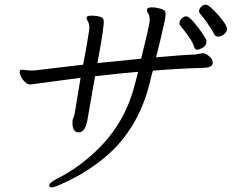

<svg xmlns="http://www.w3.org/2000/svg" viewBox="-20 -767 1040 834"><path d="M808 -596Q779 -638 763 -656Q758 -662 760 -671Q762 -680 770.5 -688Q779 -696 788.5 -696Q798 -696 811.5 -682Q825 -668 839.5 -649Q854 -630 864 -614Q874 -598 876 -594Q878 -590 875.5 -578Q873 -566 858.5 -558.5Q844 -551 835.5 -551Q827 -551 823 -564.5Q819 -578 808 -596ZM826 -530 861 -536H863Q874 -535 889.5 -522Q905 -509 904 -495V-491Q900 -472 858 -472Q767 -470 644 -460Q634 -424 630 -405Q584 -222 461 -106Q367 -19 239 36Q214 47 205.5 47Q197 47 195 43Q193 39 194 36Q196 25 234 6Q337 -47 421 -135Q529 -248 568 -409Q572 -425 580 -455Q516 -450 393 -436L359 -242L358 -238Q348 -192 321 -192Q298 -192 295 -226Q295 -239 295 -242V-245L304 -271Q305 -276 308.5 -298.5Q312 -321 318 -355.5Q324 -390 330 -429L112 -400Q99 -400 87.5 -411.5Q76 -423 70 -437Q64 -451 65.5 -457Q67 -463 70.5 -463.5Q74 -464 78 -464L107 -461H130L341 -486Q353 -543 366 -628L368 -645Q369 -661 362 -673.5Q355 -686 356 -690V-692Q361 -699 373 -699Q427 -699 430 -680Q435 -661 403 -493L593 -512Q601 -546 609.5 -580Q618 -614 622 -633L628 -661Q635 -694 621 -713Q617 -719 618 -725L620 -729Q623 -735 640.5 -735Q658 -735 676.5 -729.5Q695 -724 698 -716Q701 -708 698 -691L695 -674Q676 -588 658 -518Q779 -529 826 -530ZM912 -616Q902 -636 881.5 -665.5Q861 -695 852 -704Q843 -713 845 -722.5Q847 -732 856 -739.5Q865 -747 873 -747Q881 -747 896 -734Q911 -721 928 -702Q945 -683 956.5 -665Q968 -647 965.5 -636Q963 -625 951 -616.5Q939 -608 928 -608Q917 -608 912 -616Z"/></svg>

Font: LXGW Bright GB
Style: Italic
Weight: 400
Italic angle: -12°
Designer: Christian Thalmann (Catharsis Fonts)
Foundry: LXGW / Christian Thalmann (Catharsis Fonts) / Fontworks Inc.
Version: Version 5.510